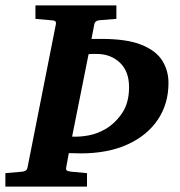

<svg xmlns="http://www.w3.org/2000/svg" viewBox="-37 -691 665 711"><path d="M-17.1 0V-49.8L44.9 -55.2Q62.5 -56.6 64.9 -70.8L169.9 -601.1Q171.4 -609.9 167 -612.8Q162.6 -615.7 149.9 -616.2L94.2 -621.1V-670.9H394V-621.1L332 -616.2Q314.5 -614.7 312 -600.1L301.8 -546.9H338.9Q433.6 -546.9 487.5 -524.9Q541.5 -502.9 564.2 -466.1Q586.9 -429.2 586.9 -383.8Q586.9 -306.6 547.4 -247.8Q507.8 -189 435.1 -156Q362.3 -123 262.2 -123Q253.9 -123 241.5 -123.5Q229 -124 217.8 -124L208 -69.8Q206.5 -61 212.2 -58.6Q217.8 -56.2 227.1 -55.2L285.2 -49.8V0ZM230 -185.1Q259.3 -183.6 291.7 -189.7Q324.2 -195.8 355 -213.9Q391.1 -235.8 416 -273.4Q440.9 -311 440.9 -368.2Q440.9 -427.2 406.7 -459.2Q372.6 -491.2 321.8 -491.2Q318.4 -491.2 306.6 -491.2Q294.9 -491.2 291 -490.2Z"/></svg>

Font: Charis
Style: Bold Italic
Weight: 700
Italic angle: -11°
Designer: Walt Agee, Miriam Martin, Annie Olsen, Victor Gaultney, Lorna Priest, Alan Ward, Bob Hallissy, Martin Hosken, Sharon Cor
Foundry: SIL Global
Version: Version 7.000